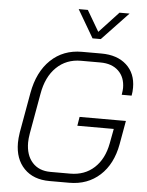

<svg xmlns="http://www.w3.org/2000/svg" viewBox="-62 -987 800 1045"><g transform="rotate(5 338.5 -465.0)"><path d="M59 -184Q59 -208 64 -241L103 -460Q124 -577 192.5 -642.5Q261 -708 363 -708H469Q556 -708 606.5 -662Q657 -616 657 -538Q657 -514 653 -494H599Q603 -520 603 -531Q603 -590 567 -624.5Q531 -659 468 -659H362Q282 -659 228 -606.5Q174 -554 158 -460L119 -241Q114 -211 114 -191Q114 -122 150 -82Q186 -42 249 -42H357Q436 -42 488.5 -90.5Q541 -139 557 -225L572 -305H373L381 -354H634L611 -225Q591 -115 523.5 -53.5Q456 8 356 8H248Q160 8 109.5 -44Q59 -96 59 -184ZM325 -938H375L442 -824L548 -938H603L459 -786H414Z"/></g></svg>

Font: Bai Jamjuree Light
Style: Italic
Weight: 300
Italic angle: -10°
Version: Version 1.000; ttfautohint (v1.6)